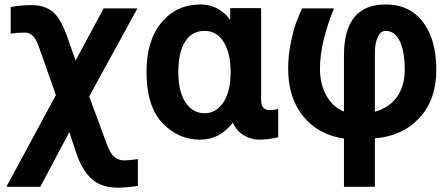

<svg xmlns="http://www.w3.org/2000/svg" viewBox="-20 -613 2021 867"><path d="M28.3 -460.9V-581.1Q69.3 -589.8 123 -589.8Q182.6 -589.8 218.8 -559.1Q254.9 -528.3 281.2 -453.1L321.3 -339.8L448.2 -575.2H600.6L382.8 -177.7L460.9 34.2Q477.5 80.1 496.6 95.7Q515.6 111.3 540 111.3Q563.5 111.3 602.5 105.5V226.6Q547.9 234.4 510.7 234.4Q436.5 234.4 393.1 194.3Q349.6 154.3 324.2 77.1L293 -16.6L162.1 230.5H8.8L232.4 -183.6L154.3 -405.3Q132.8 -465.8 93.8 -465.8Q57.6 -465.8 28.3 -460.9Z M641.6 -288.1Q641.6 -430.7 709.5 -511.7Q777.3 -592.8 884.8 -592.8Q930.7 -592.8 965.8 -571.8Q1001 -550.8 1019.5 -522.5V-576.2H1159.2V-160.2Q1159.2 -137.7 1169.4 -127Q1179.7 -116.2 1193.4 -116.2Q1218.8 -116.2 1236.3 -121.1V6.8Q1191.4 17.6 1148.4 17.6Q1115.2 17.6 1082 -1.5Q1048.8 -20.5 1031.2 -59.6Q973.6 17.6 883.8 17.6Q784.2 17.6 712.9 -58.1Q641.6 -133.8 641.6 -288.1ZM785.2 -288.1Q785.2 -199.2 817.9 -150.4Q850.6 -101.6 904.3 -101.6Q956.1 -101.6 988.8 -150.9Q1021.5 -200.2 1021.5 -288.1Q1021.5 -371.1 990.7 -422.4Q960 -473.6 903.3 -473.6Q846.7 -473.6 815.9 -424.8Q785.2 -376 785.2 -288.1Z M1281.2 -302.7Q1281.2 -362.3 1293 -419.4Q1304.7 -476.6 1314.9 -504.4Q1325.2 -532.2 1343.8 -575.2H1488.3Q1424.8 -419.9 1424.8 -302.7Q1424.8 -231.4 1455.1 -179.2Q1485.4 -127 1533.2 -109.4V-363.3Q1533.2 -592.8 1721.7 -592.8Q1830.1 -592.8 1890.1 -513.2Q1950.2 -433.6 1950.2 -297.9Q1950.2 -162.1 1873.5 -80.1Q1796.9 2 1672.9 11.7V230.5H1533.2V12.7Q1418 -3.9 1349.6 -87.4Q1281.2 -170.9 1281.2 -302.7ZM1672.9 -108.4Q1740.2 -127.9 1773.9 -177.2Q1807.6 -226.6 1807.6 -297.9Q1807.6 -380.9 1785.2 -427.2Q1762.7 -473.6 1721.7 -473.6Q1698.2 -473.6 1685.5 -445.3Q1672.9 -417 1672.9 -375Z"/></svg>

Font: Gothic A1 ExtraBold
Style: Regular
Weight: 800
Designer: HanYang I&C Co.,Ltd.
Foundry: HanYang I&C Co.,Ltd.
Version: Version 2.50